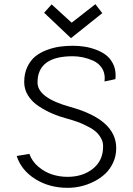

<svg xmlns="http://www.w3.org/2000/svg" viewBox="-20 -901 639 922"><path d="M438 -880.9 324.2 -792 228 -879.9 191.9 -839.8 320.8 -717.8 471.2 -837.9ZM160.2 -504.9Q160.2 -630.9 329.1 -630.9Q353.5 -630.9 378.2 -625.7Q402.8 -620.6 427.5 -609.6Q452.1 -598.6 467.5 -576.9Q482.9 -555.2 482.9 -525.9Q482.9 -514.6 481.9 -509.8L534.2 -521Q535.2 -526.9 535.2 -539.1Q535.2 -570.8 522.2 -595.9Q509.3 -621.1 488.8 -636.7Q468.3 -652.3 440.4 -662.6Q412.6 -672.9 385.3 -677Q357.9 -681.2 329.1 -681.2Q295.9 -681.2 265.6 -676.8Q235.4 -672.4 203.6 -660.4Q171.9 -648.4 148.9 -629.6Q126 -610.8 111.1 -579.3Q96.2 -547.9 96.2 -506.8Q96.2 -472.2 114.7 -442.4Q133.3 -412.6 165.3 -391.4Q197.3 -370.1 231.7 -355.5Q266.1 -340.8 306.2 -330.1Q351.1 -317.9 384 -302.5Q417 -287.1 434.1 -273.7Q451.2 -260.3 460.9 -244.4Q470.7 -228.5 472.9 -218.5Q475.1 -208.5 475.1 -196.8Q475.1 -129.9 426.3 -90.8Q377.4 -51.8 304.2 -51.8Q266.6 -51.8 231 -63Q195.3 -74.2 164.6 -100.1Q133.8 -126 121.1 -162.1L60.1 -151.9Q82.5 -83 149.7 -41Q216.8 1 305.2 1Q336.4 1 368.4 -6.3Q400.4 -13.7 430.9 -29.1Q461.4 -44.4 485.1 -66.4Q508.8 -88.4 523.4 -120.4Q538.1 -152.3 538.1 -189.9Q538.1 -326.2 318.8 -387.2Q160.2 -430.7 160.2 -504.9Z"/></svg>

Font: Comic Neue Angular
Style: Regular
Weight: 400
Designer: Craig Rozynski
Foundry: Craig Rozynski
Version: Version 2.003